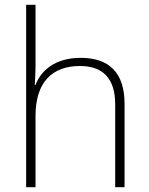

<svg xmlns="http://www.w3.org/2000/svg" viewBox="-20 -780 622 800"><path d="M128 -504V-760H89V0H128V-297C128 -437 197 -505 313 -505C407 -505 460 -455 460 -345V0H499V-347C499 -479 433 -539 316 -539C212 -539 151 -488 128 -426H125C126 -454 128 -475 128 -504Z"/></svg>

Font: Noto Sans Sinhala UI ExtraLight
Style: Regular
Weight: 200
Designer: Jelle Bosma - Monotype Design Team
Foundry: Monotype Imaging Inc.
Version: Version 2.006